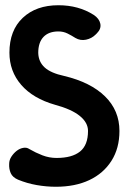

<svg xmlns="http://www.w3.org/2000/svg" viewBox="-20 -700 491 733"><path d="M436 -200Q436 -134 405.5 -86Q375 -38 321 -12.5Q267 13 193 13Q157 13 120 6.5Q83 0 49 -14Q28 -23 21 -39Q14 -55 15 -74Q15 -89 23.5 -102Q32 -115 43.5 -124Q55 -133 68.5 -135.5Q82 -138 92 -131Q116 -117 142 -107Q168 -97 196 -97Q255 -97 285.5 -121.5Q316 -146 316 -200Q316 -232 284.5 -257.5Q253 -283 190 -300Q106 -324 61 -376Q16 -428 16 -499Q16 -584 67 -632Q118 -680 203 -680Q280 -680 338 -643Q359 -629 363 -609.5Q367 -590 350 -573L345 -568Q330 -553 308.5 -548.5Q287 -544 268 -555Q254 -564 238 -572Q222 -580 203 -580Q166 -580 146 -559Q126 -538 126 -498Q127 -464 150.5 -442.5Q174 -421 225 -410Q326 -386 381 -332Q436 -278 436 -200Z"/></svg>

Font: Winky Sans Medium
Style: Regular
Weight: 500
Designer: Simon Atzbach
Foundry: typofactur
Version: Version 1.205